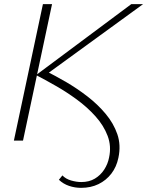

<svg xmlns="http://www.w3.org/2000/svg" viewBox="-20 -678 710 926"><path d="M371 228Q341 228 313 218.5Q285 209 264 189L281 168Q297 185 323 192.5Q349 200 372 200Q410 200 437.5 183.5Q465 167 482.5 140Q500 113 506 82Q518 27 499 -23Q480 -73 440.5 -117Q401 -161 350.5 -198Q300 -235 248 -264.5Q196 -294 154 -316L613 -658H670L201 -317L200 -336Q246 -313 298.5 -282.5Q351 -252 401 -213.5Q451 -175 489.5 -129Q528 -83 546 -30.5Q564 22 551 83Q542 127 517 159.5Q492 192 455 210Q418 228 371 228ZM47 0 187 -658H231L91 0Z"/></svg>

Font: Ysabeau Office ExtraLight
Style: Italic
Weight: 250
Italic angle: -12°
Designer: Christian Thalmann (Catharsis Fonts)
Version: Version 2.001;gftools[0.9.30]; featfreeze: tnum,lnum,ss02